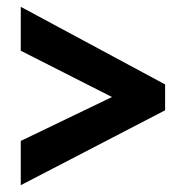

<svg xmlns="http://www.w3.org/2000/svg" viewBox="-20 -608 547 564"><path d="M41 -194V-64L465 -284V-360L41 -588V-459L309 -323Z"/></svg>

Font: Noto Sans Gurmukhi UI Condensed ExtraBold
Style: Regular
Weight: 800
Width: 3
Designer: Jelle Bosma - Monotype Design Team
Foundry: Monotype Imaging Inc.
Version: Version 2.004